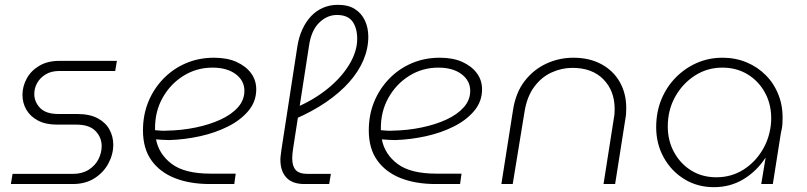

<svg xmlns="http://www.w3.org/2000/svg" viewBox="-20 -762 3341 795"><path d="M25 0 32 -42H281Q320 -42 347 -59Q374 -76 387.5 -102.5Q401 -129 401 -157Q401 -193 375.5 -219.5Q350 -246 296 -246H216Q169 -246 137 -263Q105 -280 89 -308Q73 -336 73 -369Q73 -404 90.5 -436.5Q108 -469 142.5 -489.5Q177 -510 226 -510H464L457 -468H224Q192 -468 169 -454Q146 -440 134 -418.5Q122 -397 122 -373Q122 -340 146 -315Q170 -290 222 -290H299Q351 -290 384 -272.5Q417 -255 433 -226Q449 -197 449 -163Q449 -123 429 -85.5Q409 -48 371.5 -24Q334 0 281 0Z M849 0Q766 0 704 -24.5Q642 -49 607 -98Q572 -147 572 -222Q572 -286 594 -340Q616 -394 656 -435.5Q696 -477 749.5 -500Q803 -523 866 -523Q921 -523 959.5 -505.5Q998 -488 1019.5 -459Q1041 -430 1041 -392Q1041 -342 1009 -303.5Q977 -265 924.5 -238.5Q872 -212 808.5 -198Q745 -184 681 -182Q667 -182 653 -183Q639 -184 626 -185Q638 -123 691.5 -83Q745 -43 852 -43H956L950 0ZM622 -223Q633 -222 645.5 -221Q658 -220 670 -221Q732 -222 790 -234Q848 -246 893.5 -267Q939 -288 965.5 -318Q992 -348 992 -386Q992 -428 956 -455Q920 -482 860 -482Q794 -482 739.5 -448Q685 -414 653 -356.5Q621 -299 622 -227Q622 -226 622 -225.5Q622 -225 622 -223Z M1240 0Q1191 0 1166 -26.5Q1141 -53 1141 -101Q1141 -110 1142.5 -120Q1144 -130 1145 -140L1211 -568Q1217 -608 1232 -640.5Q1247 -673 1268.5 -695.5Q1290 -718 1318 -730Q1346 -742 1379 -742Q1422 -742 1449.5 -724.5Q1477 -707 1491 -677Q1505 -647 1505 -610Q1505 -561 1485 -513.5Q1465 -466 1426 -422Q1387 -378 1330 -339Q1273 -300 1201 -269L1199 -314Q1276 -346 1334.5 -393Q1393 -440 1426 -494.5Q1459 -549 1459 -601Q1459 -646 1439.5 -673Q1420 -700 1375 -700Q1334 -700 1301 -667.5Q1268 -635 1259 -569L1194 -149Q1192 -137 1191 -126.5Q1190 -116 1190 -106Q1190 -74 1204.5 -58Q1219 -42 1254 -42H1350L1343 0Z M1784 0Q1701 0 1639 -24.5Q1577 -49 1542 -98Q1507 -147 1507 -222Q1507 -286 1529 -340Q1551 -394 1591 -435.5Q1631 -477 1684.5 -500Q1738 -523 1801 -523Q1856 -523 1894.5 -505.5Q1933 -488 1954.5 -459Q1976 -430 1976 -392Q1976 -342 1944 -303.5Q1912 -265 1859.5 -238.5Q1807 -212 1743.5 -198Q1680 -184 1616 -182Q1602 -182 1588 -183Q1574 -184 1561 -185Q1573 -123 1626.5 -83Q1680 -43 1787 -43H1891L1885 0ZM1557 -223Q1568 -222 1580.5 -221Q1593 -220 1605 -221Q1667 -222 1725 -234Q1783 -246 1828.5 -267Q1874 -288 1900.5 -318Q1927 -348 1927 -386Q1927 -428 1891 -455Q1855 -482 1795 -482Q1729 -482 1674.5 -448Q1620 -414 1588 -356.5Q1556 -299 1557 -227Q1557 -226 1557 -225.5Q1557 -225 1557 -223Z M2056 0 2104 -305Q2115 -378 2152 -426Q2189 -474 2242 -498.5Q2295 -523 2354 -523Q2421 -523 2470.5 -496Q2520 -469 2546.5 -422Q2573 -375 2573 -315Q2573 -305 2572.5 -294.5Q2572 -284 2570 -273L2527 0H2479L2522 -274Q2524 -284 2524.5 -293Q2525 -302 2525 -311Q2525 -386 2478.5 -433.5Q2432 -481 2350 -481Q2306 -481 2264 -462Q2222 -443 2192 -402.5Q2162 -362 2152 -300L2103 0Z M2936 13Q2868 13 2814 -20Q2760 -53 2728.5 -109.5Q2697 -166 2697 -235Q2697 -297 2718 -349Q2739 -401 2777 -440Q2815 -479 2864.5 -501Q2914 -523 2972 -523Q3025 -523 3071 -504Q3117 -485 3151.5 -450Q3186 -415 3204.5 -366.5Q3223 -318 3220 -259Q3220 -246 3218 -233.5Q3216 -221 3213 -209L3180 0H3132L3150 -108H3149Q3113 -53 3058.5 -20Q3004 13 2936 13ZM2946 -28Q3008 -28 3057.5 -59Q3107 -90 3138 -142.5Q3169 -195 3173 -259Q3176 -323 3150 -373.5Q3124 -424 3077.5 -453Q3031 -482 2971 -482Q2909 -482 2858 -449.5Q2807 -417 2776 -362Q2745 -307 2745 -238Q2745 -179 2771.5 -131Q2798 -83 2843 -55.5Q2888 -28 2946 -28Z"/></svg>

Font: MuseoModerno Thin ExtraLight
Style: Italic
Weight: 250
Italic angle: -9°
Version: Version 1.003